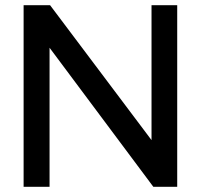

<svg xmlns="http://www.w3.org/2000/svg" viewBox="-20 -720 775 740"><path d="M71 0V-700H173L564 -180V-700H663V0H571L171 -536V0Z"/></svg>

Font: Red Hat Display SemiBold
Style: Regular
Weight: 600
Designer: Pentagram, MCKL
Foundry: Pentagram, MCKL
Version: Version 1.023